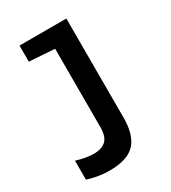

<svg xmlns="http://www.w3.org/2000/svg" viewBox="-192 -645 883 990"><g transform="rotate(-30 250.0 -150.5)"><path d="M363 44V-546H84V-450L235 -440V26Q235 82 210.5 105.5Q186 129 138 129Q92 129 35 111V224Q101 245 164 245Q272 245 317.5 196Q363 147 363 44Z"/></g></svg>

Font: Noto Sans Mono UI Condensed
Style: Bold
Weight: 700
Width: 3
Designer: Monotype Design team
Foundry: Monotype Imaging Inc.
Version: 1.000